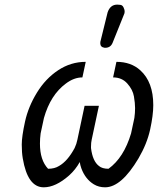

<svg xmlns="http://www.w3.org/2000/svg" viewBox="-20 -799 674 819"><path d="M150.4 -186.5Q150.4 -115.7 185.1 -79.1Q212.9 -79.1 231.4 -90.8Q268.1 -111.3 298.3 -167.5Q306.6 -185.1 310.1 -203.1L340.8 -347.7H401.9L371.1 -203.1Q368.2 -190.9 368.2 -172.9V-167.5Q375 -111.3 402.3 -90.8Q416 -79.1 442.9 -79.1Q508.3 -126.5 539.1 -230L553.2 -295.9Q556.2 -316.9 556.2 -337.9Q556.2 -358.9 551.3 -387.7Q546.4 -416.5 523.2 -442.6Q500 -468.8 462.4 -468.8L476.6 -535.2Q539.1 -535.2 578.6 -499Q633.8 -449.2 633.8 -350.6Q633.8 -307.6 620.4 -246.3Q606.9 -185.1 570.8 -123.5Q497.6 0 428.2 0Q401.4 0 380.4 -12.7Q344.2 -34.7 327.1 -80.6Q321.8 -95.2 320.3 -107.9Q302.2 -75.2 274.4 -50.3Q217.3 0 166.5 0Q97.7 0 77.1 -123.5Q72.8 -148.4 72.8 -182.4Q72.8 -216.3 86.7 -280Q100.6 -343.8 137.5 -403.8Q174.3 -463.9 228.3 -499.5Q282.2 -535.2 345.7 -535.2L331.5 -468.8Q295.4 -468.8 260.7 -442.4Q195.3 -394 167.5 -295.9L153.3 -230Q150.4 -207.5 150.4 -186.5ZM426.3 -595.2Q407.7 -597.7 407.7 -614.7Q407.7 -618.7 408.2 -621.1L439 -746.1Q450.2 -779.3 480 -779.3Q484.4 -779.3 493.2 -778.3Q502.4 -777.3 507.1 -767.1Q511.7 -756.8 511.7 -751.5Q511.7 -746.1 511.2 -744.4Q510.7 -742.7 510.3 -740.7Q509.8 -738.8 509.3 -738.3L460 -615.7Q451.2 -595.2 429.2 -595.2Z"/></svg>

Font: Tuffy
Style: Italic
Weight: 400
Italic angle: -12°
Designer: Thatcher Ulrich, Karoly Barta and Michael Everson
Version: Version 001.271